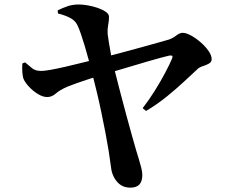

<svg xmlns="http://www.w3.org/2000/svg" viewBox="-20 -795 1040 864"><path d="M240.8 -734.5 239.7 -748.5Q262.1 -759.4 284.3 -767.1Q306.6 -774.8 335.4 -774.8Q352.8 -774.8 375.5 -770.8Q398.1 -766.8 419.8 -759.4Q441.4 -751.9 456 -741.8Q470.5 -731.6 470.5 -719.8Q470.8 -702.7 466.9 -683.6Q463.1 -664.5 464.3 -643.1Q465.9 -629.8 469.8 -604.7Q473.8 -579.5 479.3 -550.4Q484.9 -521.2 491.5 -495.9Q504.5 -443.2 519.1 -387.8Q533.8 -332.3 547.6 -280.2Q561.4 -228.1 573.8 -184.9Q586.2 -141.7 594.2 -113.5Q598.5 -98.9 604.6 -79.5Q610.7 -60.1 615.5 -40.9Q620.4 -21.7 620.4 -7.6Q620.4 20.9 607.3 35.2Q594.2 49.4 566.4 49.4Q528.2 49.4 505.3 21.2Q482.3 -6.9 478.8 -47.7Q475.4 -75.8 469.2 -114.8Q462.9 -153.8 454.3 -198.7Q445.7 -243.7 435.8 -290.7Q426 -337.8 415.1 -383.2Q404.2 -428.7 394 -467.9Q387.3 -494.3 379 -525.7Q370.6 -557.1 361.5 -587.7Q352.3 -618.3 343.6 -643.6Q334.8 -669 327.3 -683.7Q317.6 -703 295.4 -714.6Q273.1 -726.2 240.8 -734.5ZM93 -514.3Q109.7 -500.3 124.2 -488.2Q138.6 -476 164.2 -475.8Q178.8 -475.5 208.3 -480.9Q237.8 -486.2 276.3 -495.1Q314.7 -504 355.6 -514.2Q396.5 -524.5 434.4 -533.8Q467.4 -542 513.1 -554.3Q558.8 -566.6 604.8 -579.1Q650.8 -591.7 687.7 -602.1Q724.6 -612.5 740 -617Q758.2 -623.5 773.5 -635.4Q788.8 -647.3 801.7 -647.3Q817.8 -647.3 840 -635.1Q862.2 -622.8 883.4 -604.3Q904.7 -585.8 918.6 -565.5Q932.5 -545.3 932.5 -528.6Q932.5 -515.8 920.4 -509Q908.3 -502.2 893.3 -497.5Q878.4 -492.9 869.2 -484.6Q844.8 -461.8 809.6 -429Q774.5 -396.3 731.1 -361Q687.7 -325.7 637.4 -295.7L621.9 -308.2Q651.4 -346.2 677.3 -387.9Q703.2 -429.6 723.2 -467.4Q743.3 -505.2 753.7 -530.2Q758.2 -541.1 754.5 -543.8Q750.7 -546.5 740.3 -544.5Q725 -541.2 700.2 -534.3Q675.4 -527.4 643.8 -518.3Q612.2 -509.1 577.6 -498.7Q543.1 -488.3 508.6 -478.3Q474.2 -468.3 444.1 -459.1Q415 -450.8 383.3 -440.4Q351.6 -430 324.6 -420.5Q297.5 -411 282.9 -404.8Q248.7 -389.8 231 -374Q213.3 -358.3 192.7 -358.3Q173.2 -358.3 151.4 -371.4Q129.5 -384.5 111.6 -403.6Q93.7 -422.6 86.4 -438.8Q81.7 -450.7 80.5 -470.1Q79.3 -489.5 80.5 -509.4Z"/></svg>

Font: Noto Serif KR
Style: Regular
Weight: 200
Designer: Ryoko NISHIZUKA 西塚涼子 (kana & ideographs); Frank Grießhammer (Latin, Greek & Cyrillic); Wenlong ZHANG 张文龙 (bopomofo); San
Foundry: Adobe
Version: Version 2.001;hotconv 1.1.0;makeotfexe 2.6.0